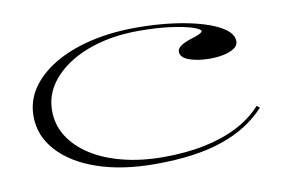

<svg xmlns="http://www.w3.org/2000/svg" viewBox="-62 -620 1108 739"><g transform="rotate(-10 492.5 -250.0)"><path d="M490 15Q362 15 265.5 -18Q169 -51 114.5 -110.5Q60 -170 60 -247Q60 -307 93 -355.5Q126 -404 186 -440Q246 -476 328 -495.5Q410 -515 509 -515Q583 -515 649 -506.5Q715 -498 767.5 -482Q820 -466 849.5 -444.5Q879 -423 879 -396Q879 -380 863.5 -369.5Q848 -359 823 -353.5Q798 -348 768 -348Q721 -348 687.5 -360Q654 -372 654 -395Q654 -407 668 -417Q682 -427 707 -435Q754 -449 754 -458Q754 -466 724.5 -476Q695 -486 641 -493.5Q587 -501 515 -501Q433 -501 364 -483Q295 -465 243.5 -432Q192 -399 163 -354.5Q134 -310 134 -255Q134 -201 162.5 -155.5Q191 -110 243 -76.5Q295 -43 367.5 -24.5Q440 -6 526 -6Q615 -6 687.5 -21Q760 -36 816.5 -65Q873 -94 913 -138L924 -129Q892 -94 850 -67Q808 -40 754.5 -21.5Q701 -3 635.5 6Q570 15 490 15Z"/></g></svg>

Font: Kalnia Expanded ExtraLight
Style: Regular
Weight: 250
Width: 7
Designer: Frida Medrano
Foundry: Frida Medrano
Version: Version 1.105